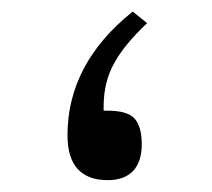

<svg xmlns="http://www.w3.org/2000/svg" viewBox="-20 -312 367 332"><path d="M234.4 -272 209.5 -292C134.3 -231.9 96.7 -160.6 96.7 -78.1C96.7 -26.4 120.1 -0.5 166.5 -0.5C185.5 -0.5 200.2 -5.9 210.4 -16.6C220.2 -27.3 225.1 -42.5 225.1 -62.5C225.1 -83.5 220.7 -98.1 212.4 -107.4C204.1 -116.2 188.5 -120.6 166.5 -120.6H159.2V-127.9C159.2 -156.7 165.5 -182.1 178.2 -204.1C190.4 -226.1 209.5 -248.5 234.4 -272Z"/></svg>

Font: Shabnam FD Light
Style: Regular
Weight: 300
Foundry: DejaVu fonts team - Redesigned by Saber Rastikerdar - Based on Vazir font
Version: Version 5.00;October 20, 2019;FontCreator 12.0.0.2547 64-bit